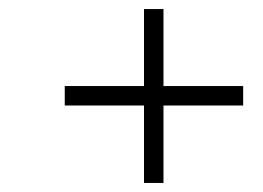

<svg xmlns="http://www.w3.org/2000/svg" viewBox="-20 -546 581 424"><path d="M298 -142V-313H123V-356H298V-526H341V-356H517V-313H341V-142Z"/></svg>

Font: Ibarra Real Nova Medium
Style: Italic
Weight: 500
Italic angle: -22°
Designer: Jose Maria Ribagorda & Octavio Pardo
Foundry: Octavio Pardo
Version: Version 2.000